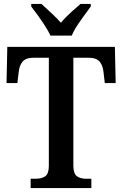

<svg xmlns="http://www.w3.org/2000/svg" viewBox="-20 -951 618 971"><path d="M135 -47H159Q192 -47 209.5 -60Q227 -73 227 -113V-659H149Q111 -659 94 -639Q77 -619 74 -582L68 -531H13L17 -714H561L565 -531H510L504 -582Q501 -619 484 -639Q467 -659 429 -659H351V-115Q351 -74 368 -60.5Q385 -47 418 -47H442V0H135ZM138 -918V-931H190Q263 -865 288 -836Q311 -864 346 -895Q381 -926 387 -931H439V-918Q399 -864 377 -832Q355 -800 343 -771H235Q214 -819 138 -918Z"/></svg>

Font: Noto Serif NarrowSemiBold
Style: Regular
Weight: 600
Width: 4
Designer: Monotype Design Team
Foundry: Monotype Imaging Inc.
Version: Version 1.001